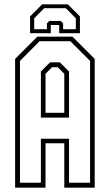

<svg xmlns="http://www.w3.org/2000/svg" viewBox="-20 -870 509 890"><path d="M50 0V-597L153 -700H316L419 -597V0H278V-206H191V0ZM72.5 -23H169.5V-227H300V-23H397.5V-587.5L306 -679H163.5L72.5 -587.5ZM169.5 -325V-538.5L212 -581H257.5L300 -538.5V-325ZM191 -347H278V-528L247.5 -558.5H221.5L191 -528ZM294.5 -850 350.5 -794V-716H254.5V-754H215.5V-716H119.5V-794L175.5 -850ZM285 -832H184.5L138.5 -785V-734.5H197.5V-761.5L208.5 -773H261.5L272.5 -761.5V-734.5H331.5V-785Z"/></svg>

Font: Tourney Condensed ExtraLight
Style: Regular
Weight: 200
Width: 3
Designer: Tyler Finck
Foundry: Etcetera Type Co
Version: Version 1.010; ttfautohint (v1.8.3)